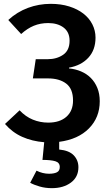

<svg xmlns="http://www.w3.org/2000/svg" viewBox="-20 -726 580 999"><path d="M499 -199Q499 -115 443 -58Q387 -1 288 12V52Q340 57 364 82.5Q388 108 388 144Q388 195 349 224Q310 253 250 253Q216 253 186.5 244.5Q157 236 137 225L170 162Q202 178 235 178Q261 178 276 170.5Q291 163 291 143Q291 120 268 113Q245 106 201 106L210 14Q147 9 95.5 -14Q44 -37 6 -81L82 -152Q113 -119 151 -103.5Q189 -88 231 -88Q291 -88 325.5 -118.5Q360 -149 360 -203Q360 -264 324.5 -291Q289 -318 230 -318H151L166 -418H228Q275 -418 308.5 -441Q342 -464 342 -514Q342 -559 311 -582.5Q280 -606 231 -606Q190 -606 156 -592Q122 -578 90 -549L23 -622Q69 -664 125.5 -685Q182 -706 244 -706Q297 -706 340 -692.5Q383 -679 413.5 -655.5Q444 -632 460.5 -599.5Q477 -567 477 -530Q477 -466 439.5 -425.5Q402 -385 339 -374V-370Q372 -367 401.5 -354.5Q431 -342 452.5 -320.5Q474 -299 486.5 -268.5Q499 -238 499 -199Z"/></svg>

Font: Qnwhxotralxmqkhsjrfbfhwcoqn
Style: Regular
Weight: 500
Designer: Carrois Corporate & Edenspiekermann
Foundry: Carrois Corporate GbR & Edenspiekermann AG
Version: Version 2.001